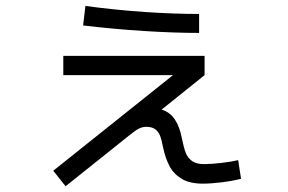

<svg xmlns="http://www.w3.org/2000/svg" viewBox="-20 -610 978 653"><path d="M161.1 -29.3 568.4 -354.5H195.3V-419.9H675.8V-354.5L529.8 -237.3Q558.1 -228.5 574.7 -203.6Q591.3 -178.7 598.6 -139.6Q605 -107.4 611.8 -90.1Q618.7 -72.8 633.3 -62.3Q647.9 -51.8 674.8 -51.8Q697.3 -51.8 732.9 -55.9Q768.6 -60.1 790 -65.4L799.8 -2Q772 5.4 734.1 10Q696.3 14.6 669.9 14.6Q625 14.6 597.7 -2Q570.3 -18.6 556.4 -45.2Q542.5 -71.8 534.2 -110.4Q530.3 -132.8 524.9 -147.2Q519.5 -161.6 508.3 -170.2Q497.1 -178.7 477.5 -178.7Q463.9 -178.7 451.4 -172.1Q439 -165.5 417 -147.5L203.1 23.4ZM262.7 -523.4 270.5 -589.8Q371.1 -576.2 471.2 -569.3Q571.3 -562.5 657.2 -562.5V-498Q572.3 -498 468.8 -504.6Q365.2 -511.2 262.7 -523.4Z"/></svg>

Font: Pretendard JP
Style: Regular
Weight: 400
Designer: Base glyphs from Inter by Rasmus Andersson; Hangeul glyphs from Noto Sans CJK(Source Han Sans) by Jang Soo-young and Kan
Foundry: Kil Hyung-jin
Version: Version 1.309